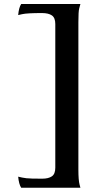

<svg xmlns="http://www.w3.org/2000/svg" viewBox="-20 -835 490 934"><path d="M361.3 -727.1Q361.3 -779.3 365.2 -793.5Q369.1 -807.6 371.1 -815.4H83Q71.8 -798.3 68.4 -761.7L87.9 -766.1Q111.8 -771.5 184.1 -771.5Q215.8 -771.5 232.4 -760Q249 -748.5 249 -718.3V-19Q249 11.2 232.4 22.7Q215.8 34.2 185.3 34.2Q154.8 34.2 137.2 33.7Q119.6 33.2 108.2 32Q96.7 30.8 87.9 28.8L68.4 24.4Q71.8 61 83 78.1H371.1L367.2 63.5Q361.3 42 361.3 -10.3Z"/></svg>

Font: Amarante
Style: Regular
Weight: 400
Designer: Karolina Lach
Foundry: Sorkin Type Co.
Version: Version 1.001